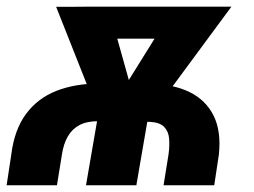

<svg xmlns="http://www.w3.org/2000/svg" viewBox="-23 -548 751 568"><path d="M145.5 0H-3.4L10.3 -90.3Q19.5 -164.6 54 -210.9Q88.4 -257.3 143.6 -279.1Q198.7 -300.8 270.5 -300.8L423.8 -299.8Q490.2 -298.8 537.8 -275.6Q585.4 -252.4 608.6 -206.5Q631.8 -160.6 624.5 -90.8L610.8 0H460.9L475.6 -91.3Q479 -116.7 477.3 -137.9Q475.6 -159.2 462.6 -172.6Q449.7 -186 420.4 -187.5L267.6 -189.5Q233.9 -189.5 212.2 -178Q190.4 -166.5 177.7 -144.5Q165 -122.6 160.2 -90.8ZM586.9 -528.3 570.3 -433.6H210L226.1 -528.3ZM321.8 -252.9 493.2 -528.3H661.6L408.2 -185.1H326.7ZM297.4 -528.3 379.4 -235.4 356 -185.1H278.8L143.1 -527.8ZM423.3 -249 380.4 0H231.4L274.4 -249Z"/></svg>

Font: Roboto ExtraBold
Style: Italic
Weight: 800
Designer: Christian Robertson
Foundry: Google
Version: Version 3.009; 2024